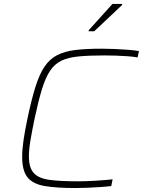

<svg xmlns="http://www.w3.org/2000/svg" viewBox="-20 -942 723 970"><path d="M362 8Q266 8 206.5 -2Q147 -12 119.5 -45.5Q92 -79 92 -149Q92 -187 99 -235Q106 -283 119 -344Q139 -439 159 -503Q179 -567 205 -605.5Q231 -644 269 -663.5Q307 -683 361.5 -689.5Q416 -696 494 -696Q526 -696 560.5 -694.5Q595 -693 627 -690.5Q659 -688 682 -684L675 -652Q652 -656 623 -658Q594 -660 564.5 -661Q535 -662 508 -662Q431 -662 378 -657Q325 -652 290.5 -635.5Q256 -619 233 -584.5Q210 -550 192 -491.5Q174 -433 155 -344Q142 -281 134 -234Q126 -187 126 -152Q126 -95 150.5 -68Q175 -41 229 -33.5Q283 -26 373 -26Q414 -26 463 -29Q512 -32 549 -36L542 -2Q517 1 486.5 3Q456 5 424 6.5Q392 8 362 8ZM428 -784V-789L548 -922H597V-917L456 -784Z"/></svg>

Font: Saira Expanded Thin
Style: Italic
Weight: 250
Width: 7
Italic angle: -12°
Designer: Hector Gatti with collaboration of the Omnibus-Type team
Foundry: Omnibus-Type
Version: Version 1.101